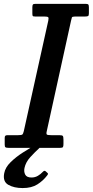

<svg xmlns="http://www.w3.org/2000/svg" viewBox="-68 -770 483 1000"><path d="M-43.5 -17.5V-51.5Q-43.5 -60.5 -40 -63.2Q-36.5 -66 -27.5 -66H26.5Q43.5 -66 48 -69.2Q52.5 -72.5 56 -87L183.5 -662.5Q186.5 -677 182.8 -680.5Q179 -684 161 -684H115Q104.5 -684 102.5 -687Q100.5 -690 100.5 -700.5V-731.5Q100.5 -743 103.5 -746.5Q106.5 -750 118 -750H376.5Q388 -750 391.5 -746.8Q395 -743.5 395 -732V-701Q395 -689.5 391.2 -686.8Q387.5 -684 375.5 -684H324Q308.5 -684 306.5 -679.2Q304.5 -674.5 302 -662L175.5 -86.5Q172 -72 176.5 -69Q181 -66 199 -66H240.5Q256 -66 259.2 -61.8Q262.5 -57.5 262.5 -42V-20Q262.5 -8 259.8 -4Q257 0 245.5 0H-24Q-36 0 -39.8 -3Q-43.5 -6 -43.5 -17.5ZM50 209.5Q5 209.5 -24.8 192.5Q-54.5 175.5 -46 132Q-40.5 102 -12.8 74.8Q15 47.5 51.5 24.2Q88 1 118.5 -17Q139 -29.5 145 -20Q151.5 -11.5 135.5 2.5Q114 22 90 48.2Q66 74.5 59.5 105Q55.5 124 63.2 139.2Q71 154.5 96 154.5Q114.5 154.5 129.2 145.8Q144 137 154.5 125.5Q163.5 116 169.5 122L178.5 130Q182.5 133.5 182 136Q181.5 138.5 177.5 144Q156.5 171.5 126.5 190.5Q96.5 209.5 50 209.5Z"/></svg>

Font: Besley* Narrow Medium
Style: Italic
Weight: 500
Width: 4
Italic angle: -13°
Designer: Owen Earl
Foundry: indestructible type*
Version: Version 3.000; ttfautohint (v1.8.3)